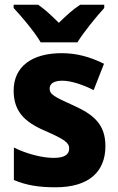

<svg xmlns="http://www.w3.org/2000/svg" viewBox="-20 -786 503 816"><path d="M153 -606H309C336 -650 390 -716 423 -752V-766H321C290 -746 263 -721 230 -689C198 -721 172 -745 142 -766H38V-752C72 -716 128 -649 153 -606ZM428 -165C428 -256 380 -298 294 -337C209 -375 191 -385 191 -410C191 -431 210 -443 245 -443C282 -443 333 -426 378 -403L422 -515C363 -544 307 -560 242 -560C117 -560 38 -504 38 -401C38 -315 82 -269 167 -232C254 -194 274 -180 274 -155C274 -128 253 -115 207 -115C160 -115 93 -132 39 -159V-21C93 2 147 10 216 10C359 10 428 -57 428 -165Z"/></svg>

Font: Noto Sans Lao SemiCondensed ExtraBold
Style: Regular
Weight: 800
Width: 4
Designer: Monotype Design Team
Foundry: Monotype Imaging Inc.
Version: Version 2.003